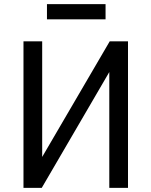

<svg xmlns="http://www.w3.org/2000/svg" viewBox="-20 -904 729 924"><path d="M93 0V-705H183V-135H175L508 -705H596V0H506V-571H514L181 0ZM206 -811V-884H488V-811Z"/></svg>

Font: Nunito Sans 7pt Condensed Medium
Style: Regular
Weight: 500
Width: 3
Designer: Vernon Adams
Foundry: Vernon Adams
Version: Version 3.101;gftools[0.9.27]